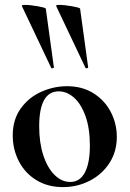

<svg xmlns="http://www.w3.org/2000/svg" viewBox="-20 -751 529 784"><path d="M32 -198Q32 -263 65 -308.5Q98 -354 149 -376.5Q200 -399 254 -399Q316 -399 362 -370Q408 -341 432.5 -293.5Q457 -246 457 -192Q457 -132 427 -85.5Q397 -39 346.5 -13Q296 13 237 13Q175 13 128.5 -15.5Q82 -44 57 -92.5Q32 -141 32 -198ZM347 -157Q347 -227 329 -277Q311 -327 282 -352.5Q253 -378 220 -378Q140 -378 140 -235Q140 -168 157 -116.5Q174 -65 203 -36.5Q232 -8 267 -8Q306 -8 326.5 -46.5Q347 -85 347 -157ZM222 -731Q243 -731 274 -725.5Q305 -720 307 -716L340 -476Q341 -474 335.5 -472.5Q330 -471 329 -474L209 -727Q208 -731 222 -731ZM82 -731Q103 -731 134 -725.5Q165 -720 167 -716L200 -476Q201 -474 195.5 -472.5Q190 -471 189 -474L69 -727Q68 -731 82 -731Z"/></svg>

Font: Cormorant Infant
Style: Bold
Weight: 700
Designer: Christian Thalmann (Catharsis Fonts)
Foundry: Catharsis Fonts
Version: Version 4.000